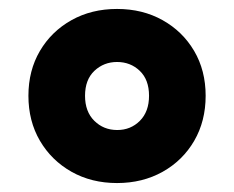

<svg xmlns="http://www.w3.org/2000/svg" viewBox="-20 -770 523 429"><path d="M241.5 -361Q184.5 -361 139.8 -386.2Q95 -411.5 69.2 -455.5Q43.5 -499.5 43.5 -556Q43.5 -612.5 69.2 -656.2Q95 -700 139.8 -725Q184.5 -750 241.5 -750Q298.5 -750 343.2 -725Q388 -700 413.8 -656.2Q439.5 -612.5 439.5 -556Q439.5 -499.5 414 -455.5Q388.5 -411.5 343.5 -386.2Q298.5 -361 241.5 -361ZM242 -479.5Q272 -479.5 292.5 -500Q313 -520.5 313 -556Q313 -592 292.2 -611.8Q271.5 -631.5 241.5 -631.5Q212 -631.5 191 -611.8Q170 -592 170 -556Q170 -520.5 190.8 -500Q211.5 -479.5 242 -479.5Z"/></svg>

Font: Encode Sans SC Black
Style: Regular
Weight: 900
Version: Version 3.002